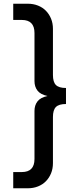

<svg xmlns="http://www.w3.org/2000/svg" viewBox="-20 -758 419 1030"><path d="M51 165H97Q165 165 165 95V-163Q165 -193 181 -214Q197 -235 235 -243Q197 -251 181 -272Q165 -293 165 -323V-581Q165 -651 97 -651H51V-738H129Q159 -738 184 -728Q209 -718 226.5 -700Q244 -682 254 -657.5Q264 -633 264 -603V-356Q264 -318 280 -302Q296 -286 334 -286V-200Q296 -200 280 -184Q264 -168 264 -130V117Q264 147 254 171.5Q244 196 226.5 214Q209 232 184 242Q159 252 129 252H51Z"/></svg>

Font: Gantari SemiBold
Style: Regular
Weight: 600
Designer: Anugrah Pasau
Foundry: Lafontype
Version: Version 1.000; ttfautohint (v1.8.4)